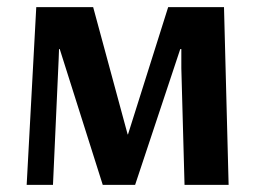

<svg xmlns="http://www.w3.org/2000/svg" viewBox="-20 -520 719 540"><path d="M610 -500 623 0H499L490 -328V-382H487L360 0H269L148 -382H146L145 -354L129 0H55L82 -500H242L339 -142H340L453 -500Z"/></svg>

Font: ArsenalBold
Style: Bold
Weight: 700
Designer: Andrij Shevchenko
Foundry: Stairsfor.com
Version: Version 1.000